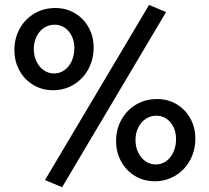

<svg xmlns="http://www.w3.org/2000/svg" viewBox="-20 -739 858 788"><path d="M164.6 0 591.8 -718.8 661.6 -689.5 234.9 29.3ZM39.1 -533.7Q39.1 -582 61 -621.6Q83 -661.1 121.3 -683.6Q159.7 -706.1 207 -706.1Q251.5 -706.1 287.4 -684.8Q323.2 -663.6 343.8 -626.5Q364.3 -589.4 364.3 -543.9Q364.3 -494.6 342.3 -454.6Q320.3 -414.6 282.2 -391.6Q244.1 -368.7 197.3 -368.7Q152.8 -368.7 116.7 -390.4Q80.6 -412.1 59.8 -449.7Q39.1 -487.3 39.1 -533.7ZM285.2 -542Q285.2 -568.8 274.7 -590.8Q264.2 -612.8 245.6 -625.2Q227.1 -637.7 204.1 -637.7Q180.2 -637.7 160.6 -624.8Q141.1 -611.8 129.9 -588.9Q118.7 -565.9 118.7 -538.1Q118.7 -509.8 129.6 -486.8Q140.6 -463.9 159.7 -450.7Q178.7 -437.5 202.1 -437.5Q225.6 -437.5 244.6 -451.2Q263.7 -464.8 274.4 -488.8Q285.2 -512.7 285.2 -542ZM456.5 -160.2Q456.5 -208.5 478.5 -248Q500.5 -287.6 538.8 -310.1Q577.1 -332.5 624.5 -332.5Q668.9 -332.5 704.8 -311.3Q740.7 -290 761.2 -252.9Q781.7 -215.8 781.7 -170.4Q781.7 -121.1 759.8 -81.1Q737.8 -41 699.7 -18.1Q661.6 4.9 614.7 4.9Q570.3 4.9 534.2 -16.8Q498 -38.6 477.3 -76.2Q456.5 -113.8 456.5 -160.2ZM702.6 -168.5Q702.6 -195.3 692.1 -217.3Q681.6 -239.3 663.1 -251.7Q644.5 -264.2 621.6 -264.2Q597.7 -264.2 578.1 -251.2Q558.6 -238.3 547.4 -215.3Q536.1 -192.4 536.1 -164.6Q536.1 -136.2 547.1 -113.3Q558.1 -90.3 577.1 -77.1Q596.2 -64 619.6 -64Q643.1 -64 662.1 -77.6Q681.2 -91.3 691.9 -115.2Q702.6 -139.2 702.6 -168.5Z"/></svg>

Font: Selawik
Style: Regular
Weight: 400
Designer: Aaron Bell
Foundry: Microsoft Corporation
Version: Version 1.01